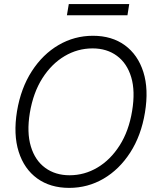

<svg xmlns="http://www.w3.org/2000/svg" viewBox="-20 -913 766 943"><path d="M319.8 9.8Q227.1 9.8 162.8 -36.6Q98.6 -83 71.8 -167.7Q44.9 -252.4 63.5 -366.7Q82.5 -480 136.2 -563.2Q189.9 -646.5 267.8 -691.9Q345.7 -737.3 436.5 -737.3Q529.3 -737.3 593.3 -690.7Q657.2 -644 684.1 -559.3Q710.9 -474.6 691.9 -359.9Q673.3 -247.1 619.6 -163.8Q565.9 -80.6 488.5 -35.4Q411.1 9.8 319.8 9.8ZM321.8 -52.2Q395 -52.2 458.7 -90.1Q522.5 -127.9 567.6 -198.7Q612.8 -269.5 628.9 -368.2Q645 -465.3 624.5 -533.7Q604 -602.1 554.4 -638.7Q504.9 -675.3 434.6 -675.3Q361.3 -675.3 297.4 -637.5Q233.4 -599.6 188.2 -528.8Q143.1 -458 126.5 -358.4Q110.8 -262.2 131.6 -193.6Q152.3 -125 202.1 -88.6Q252 -52.2 321.8 -52.2ZM614.7 -893.1 606 -837.9H308.6L317.9 -893.1Z"/></svg>

Font: Inter Tight Light
Style: Italic
Weight: 300
Italic angle: -9.39999°
Designer: Rasmus Andersson
Foundry: rsms
Version: Version 3.004